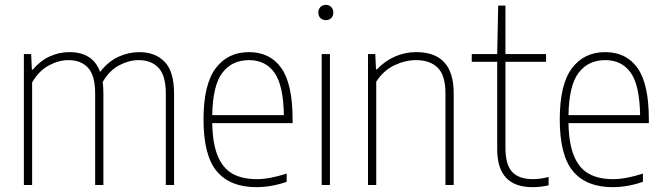

<svg xmlns="http://www.w3.org/2000/svg" viewBox="-20 -763 2738 792"><path d="M698 -377.5V0H664V-377Q664 -451 634.2 -483Q604.5 -515 551.5 -515Q512.5 -515 471.8 -493.8Q431 -472.5 403.5 -424.5Q406.5 -403.5 406.5 -377.5V0H372.5V-377Q372.5 -451 343.5 -483Q314.5 -515 262.5 -515Q222 -515 181 -492.8Q140 -470.5 112.5 -423V0H78.5V-540H108.5L111.5 -476H115.5Q145.5 -512 184.5 -530Q223.5 -548 266 -548Q363 -548 393 -466.5Q427 -510 469 -529Q511 -548 554 -548Q620.5 -548 659.2 -508Q698 -468 698 -377.5Z M1187 -255H855.5Q857 -170.5 878.2 -119.5Q899.5 -68.5 939.5 -46.2Q979.5 -24 1039.5 -24Q1091.5 -24 1162.5 -47V-13Q1099.5 9 1037.5 9Q929 9 874.2 -56.5Q819.5 -122 819.5 -270Q819.5 -414.5 869.5 -481.2Q919.5 -548 1007 -548Q1094 -548 1140.5 -482.2Q1187 -416.5 1187 -270ZM855.5 -288H1151Q1149 -411 1112.2 -463Q1075.5 -515 1007 -515Q937 -515 897.2 -462.8Q857.5 -410.5 855.5 -288Z M1307 0V-540H1341V0ZM1293 -711Q1293 -725 1301.8 -734Q1310.5 -743 1324 -743Q1337.5 -743 1346.2 -734Q1355 -725 1355 -711Q1355 -697 1346.2 -688.5Q1337.5 -680 1324 -680Q1310.5 -680 1301.8 -688.5Q1293 -697 1293 -711Z M1498 -540H1528L1531 -477H1535Q1567 -511 1608.5 -529.5Q1650 -548 1697 -548Q1851.5 -548 1851.5 -378.5V0H1817.5V-378Q1817.5 -451.5 1786 -483.2Q1754.5 -515 1695.5 -515Q1651.5 -515 1606.5 -493.5Q1561.5 -472 1532 -426V0H1498Z M2243 -33V1.5Q2210 9 2176.5 9Q2031 9 2031 -147V-508H1926V-540H2031L2035 -740H2065V-540H2232.5V-508H2065V-153Q2065 -83.5 2092.8 -53.8Q2120.5 -24 2178.5 -24Q2208 -24 2243 -33Z M2656.5 -255H2325Q2326.5 -170.5 2347.8 -119.5Q2369 -68.5 2409 -46.2Q2449 -24 2509 -24Q2561 -24 2632 -47V-13Q2569 9 2507 9Q2398.5 9 2343.8 -56.5Q2289 -122 2289 -270Q2289 -414.5 2339 -481.2Q2389 -548 2476.5 -548Q2563.5 -548 2610 -482.2Q2656.5 -416.5 2656.5 -270ZM2325 -288H2620.5Q2618.5 -411 2581.8 -463Q2545 -515 2476.5 -515Q2406.5 -515 2366.8 -462.8Q2327 -410.5 2325 -288Z"/></svg>

Font: Encode Sans Semi Condensed Thin
Style: Regular
Weight: 250
Width: 4
Designer: Multiple Designers
Foundry: Impallari Type
Version: Version 2.000